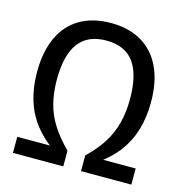

<svg xmlns="http://www.w3.org/2000/svg" viewBox="-106 -812 869 910"><g transform="rotate(15 328.5 -357.5)"><path d="M38 0V-79H223V-61Q163 -102 124.5 -152.5Q86 -203 67.5 -265Q49 -327 49 -401Q49 -500 81.5 -570.5Q114 -641 177 -678Q240 -715 329 -715Q418 -715 480.5 -677.5Q543 -640 575.5 -570Q608 -500 608 -401Q608 -327 589.5 -265Q571 -203 533 -152.5Q495 -102 435 -61V-79H619V0H372V-77Q422 -125 451.5 -172.5Q481 -220 494.5 -273.5Q508 -327 508 -390Q508 -509 464.5 -569Q421 -629 329 -629Q238 -629 193.5 -569.5Q149 -510 149 -390Q149 -327 162.5 -273.5Q176 -220 206.5 -172.5Q237 -125 285 -77V0Z"/></g></svg>

Font: Nunito Sans 10pt Condensed SemiBold
Style: Regular
Weight: 600
Width: 3
Designer: Vernon Adams
Foundry: Vernon Adams
Version: Version 3.101;gftools[0.9.27]